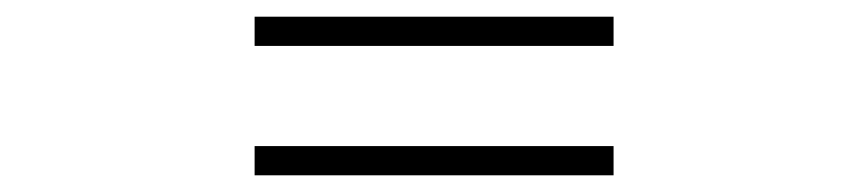

<svg xmlns="http://www.w3.org/2000/svg" viewBox="-20 -495 1040 230"><path d="M285 -475V-440H715V-475ZM285 -320V-285H715V-320Z"/></svg>

Font: Noto Sans KR DemiLight
Style: Regular
Weight: 350
Designer: Ryoko NISHIZUKA 西塚涼子 (kana, bopomofo & ideographs); Paul D. Hunt (Latin, Greek & Cyrillic); Sandoll Communications 산돌커뮤니
Foundry: Adobe
Version: Version 2.004;hotconv 1.0.118;makeotfexe 2.5.65603